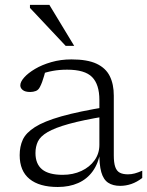

<svg xmlns="http://www.w3.org/2000/svg" viewBox="-20 -736 588 766"><path d="M407.5 -310 401 -272Q310 -257 254.5 -241.5Q199 -226 170 -209Q141 -192 131.2 -171.5Q121.5 -151 121.5 -125.5Q121.5 -82 148 -60.2Q174.5 -38.5 230 -38.5Q271.5 -38.5 304.8 -54Q338 -69.5 357.2 -96.5Q376.5 -123.5 376.5 -158V-337Q376.5 -399 347.5 -428.5Q318.5 -458 248 -458Q217 -458 190.8 -453.2Q164.5 -448.5 138 -438.5L163.5 -461Q159.5 -446 155.8 -432.8Q152 -419.5 148 -408.8Q144 -398 139.5 -389.5Q133.5 -377 123 -373Q112.5 -369 100.5 -369Q80.5 -369 70.8 -376.8Q61 -384.5 61 -395.5Q61 -409.5 76.5 -427Q92 -444.5 119.8 -461Q147.5 -477.5 184.8 -488.2Q222 -499 265 -499Q328.5 -499 365.2 -481.8Q402 -464.5 418 -432.2Q434 -400 434 -354.5V-116Q434 -86.5 439.8 -70Q445.5 -53.5 458 -47Q470.5 -40.5 490.5 -40.5Q504 -40.5 517.2 -44Q530.5 -47.5 547.5 -55V-26Q526 -9.5 504 -2Q482 5.5 459.5 5.5Q430.5 5.5 411.5 -7Q392.5 -19.5 384 -49.5Q375.5 -79.5 376.5 -132L381 -133.5Q373 -85 350.2 -53.2Q327.5 -21.5 292 -5.8Q256.5 10 210.5 10Q137 10 97.8 -22Q58.5 -54 58.5 -117Q58.5 -151.5 71 -178.8Q83.5 -206 119.5 -229Q155.5 -252 224.8 -271.8Q294 -291.5 407.5 -310ZM276 -553H242L99.5 -704.5V-716.5H177Z"/></svg>

Font: Newsreader 9pt Light
Style: Regular
Weight: 300
Designer: Hugues Gentile
Foundry: Production Type
Version: Version 1.003